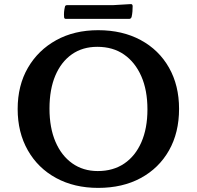

<svg xmlns="http://www.w3.org/2000/svg" viewBox="-20 -904 959 935"><path d="M458 11Q342 11 253.5 -37Q165 -85 115.5 -172Q66 -259 66 -373Q66 -488 116 -574Q166 -660 254 -708.5Q342 -757 458 -757Q576 -757 665 -709Q754 -661 803 -574.5Q852 -488 852 -374Q852 -258 803 -171.5Q754 -85 665.5 -37Q577 11 458 11ZM456 -71Q531 -71 585 -107.5Q639 -144 668.5 -211.5Q698 -279 698 -371Q698 -465 668 -533Q638 -601 584 -638.5Q530 -676 454 -676Q382 -676 330 -639.5Q278 -603 249.5 -536Q221 -469 221 -375Q221 -282 250 -214Q279 -146 332 -108.5Q385 -71 456 -71ZM296 -870Q297 -879 307 -879H531L616 -884Q625 -885 626 -875Q626 -862 625 -848.5Q624 -835 621 -822Q618 -812 609 -812H301Q292 -812 292 -822Q291 -834 292 -846Q293 -858 296 -870Z"/></svg>

Font: Hahmlet SemiBold
Style: Regular
Weight: 600
Version: Version 1.002